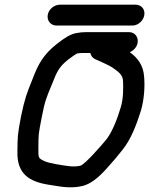

<svg xmlns="http://www.w3.org/2000/svg" viewBox="-20 -774 636 819"><path d="M221.6 -665H544.6C570.6 -665 592 -687 595.6 -710C599.5 -734.3 582.9 -754 558.5 -754H235.5C212.5 -754 187.7 -736 183.6 -710C179.7 -685.2 196.8 -665 221.6 -665ZM365.2 -548C368.2 -535.9 374.6 -526.9 385.1 -522.1C410.8 -509.8 437 -500 458.6 -486.6C485.4 -467.5 503.6 -455.7 504.8 -428.1C506 -398.7 506.8 -354 494.9 -315.6C480.5 -267 459.5 -213.6 435.3 -181.2C413.8 -154.5 343.2 -73.7 323.2 -67.2C310.1 -64.2 295.5 -63.1 278.1 -64.8C241.1 -69.5 188.8 -77.2 167.3 -87.7C144.8 -99.2 143.1 -99.2 143.7 -139.6C144.4 -204.5 142.9 -195 157.9 -273.1C171.8 -345.1 177.8 -357.1 201.4 -414C223.1 -469.3 231.5 -488.6 271.4 -520.3C290 -534.6 303.9 -543.6 308.5 -545.8C316 -547.1 325.1 -548 334.2 -548ZM530.1 -637H348.1C333.2 -637 319.6 -635.7 303.9 -632.6C279.3 -627.8 254.2 -611.6 222.5 -586.6C165.8 -542 142.8 -501 118 -434.7C94.6 -377.1 85.3 -353.1 69.6 -277C54.2 -196.4 55.2 -192 54.3 -127.6C51.5 -33.4 104 0.8 186.2 13.7C229.2 19.8 275.3 32.5 332 19.3C366.2 10.8 398.2 -14.7 432.1 -52C461.5 -84.3 484.2 -111 502.3 -134.6C540.2 -181.6 562.9 -244.7 581.3 -302.4C595.9 -353.2 598.2 -408.6 594.7 -447.6C591.6 -496.3 565.5 -528.7 533.6 -551.3C549.5 -558 564.1 -573 567.1 -592C570.7 -615 556.2 -637 530.1 -637Z"/></svg>

Font: Just Breathe
Style: BdObl3
Weight: 400
Foundry: Cannot Into Space Fonts
Version: Version 0.72